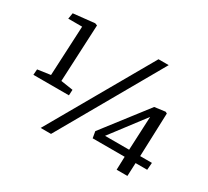

<svg xmlns="http://www.w3.org/2000/svg" viewBox="-142 -938 1270 1174"><g transform="rotate(30 492.5 -351.0)"><path d="M256 11 670 -713H742L329 11ZM222 -301 308 -288 306 -248H55L58 -288L149 -301L166 -652H68L75 -694L225 -710L241 -704ZM869 -144H952L948 -93H866L862 0H786L789 -93H563L555 -139L793 -447L868 -457L880 -451ZM791 -144 802 -382 621 -144Z"/></g></svg>

Font: Literata 7pt
Style: Italic
Weight: 400
Italic angle: -2°
Designer: Latin by Veronika Burian and Jose Scaglione. Greek by Irene Vlachou. Cyrillic by Vera Evstafieva
Foundry: TypeTogether
Version: Version 3.002